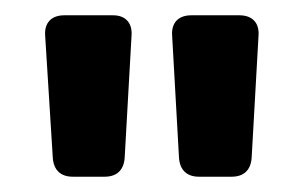

<svg xmlns="http://www.w3.org/2000/svg" viewBox="-20 -818 397 251"><path d="M39 -772 49 -612C50 -596 59 -587 75 -587H117C133 -587 142 -596 143 -612L152 -772C153 -788 144 -798 128 -798H64C47 -798 38 -788 39 -772ZM205 -772 214 -612C215 -596 224 -587 240 -587H283C299 -587 308 -596 309 -612L318 -772C319 -788 310 -798 293 -798H230C213 -798 204 -788 205 -772Z"/></svg>

Font: Arvore Sans SemiBold
Style: Regular
Weight: 600
Designer: Jonny Pinhorn (Latin) Dan Schunck (customization for Arvore)
Version: Version 1.000;Glyphs 3.3 (3305)